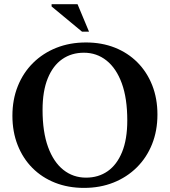

<svg xmlns="http://www.w3.org/2000/svg" viewBox="-20 -904 828 936"><path d="M399 -697Q476 -697 539.8 -671.8Q603.5 -646.5 650 -599.8Q696.5 -553 722 -488.5Q747.5 -424 747.5 -345.5Q747.5 -266.5 721.2 -201Q695 -135.5 646.8 -87.8Q598.5 -40 533.2 -14Q468 12 389.5 12Q312.5 12 248.5 -13.2Q184.5 -38.5 138 -85.2Q91.5 -132 66 -196.8Q40.5 -261.5 40.5 -340Q40.5 -418.5 66.8 -484Q93 -549.5 141.2 -597.2Q189.5 -645 255 -671Q320.5 -697 399 -697ZM399.5 -38Q460 -38 505 -69.5Q550 -101 575.2 -163Q600.5 -225 600.5 -317Q600.5 -424.5 573.8 -497.8Q547 -571 499.2 -609Q451.5 -647 389 -647Q328.5 -647 283.2 -615.5Q238 -584 212.8 -522Q187.5 -460 187.5 -368Q187.5 -261 214.2 -187.5Q241 -114 288.8 -76Q336.5 -38 399.5 -38ZM414 -749.5H380L231.5 -872.5V-883.5H358Z"/></svg>

Font: Newsreader 36pt SemiBold
Style: Regular
Weight: 600
Designer: Hugues Gentile
Foundry: Production Type
Version: Version 1.003